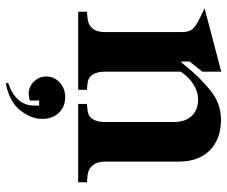

<svg xmlns="http://www.w3.org/2000/svg" viewBox="-82 -464 802 679"><g transform="rotate(90 319.5 -125.0)"><path d="M94 -365Q94 -389 85.5 -401.5Q77 -414 47 -429L10 -447L234 -506V-439L198 -394V-362L213 -379Q253 -429 299.5 -467Q346 -505 404 -505Q472 -505 512 -465.5Q552 -426 552 -356V-95Q552 -67 565.5 -51Q579 -35 602 -33L625 -31V0H348V-31L370 -33Q391 -35 401.5 -51Q412 -67 412 -95V-337Q412 -379 390.5 -401.5Q369 -424 332 -424Q304 -424 278.5 -407.5Q253 -391 234 -363V-95Q234 -67 244.5 -51Q255 -35 276 -33L298 -31V0H22V-31L45 -33Q68 -35 81 -50.5Q94 -66 94 -95ZM401 128Q401 166 371 204.5Q341 243 276 256L273 248Q312 235 333 212Q354 189 354 155V138H336V171Q332 172 325.5 173.5Q319 175 312 175Q287 175 269 156.5Q251 138 251 113Q251 85 272 65.5Q293 46 324 46Q358 46 379.5 68.5Q401 91 401 128Z"/></g></svg>

Font: Redaction
Style: Bold
Weight: 700
Designer: Jeremy Mickel / Forest Young
Foundry: MCKL
Version: Version 2.001; Redaction Bold